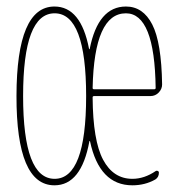

<svg xmlns="http://www.w3.org/2000/svg" viewBox="-20 -550 540 580"><path d="M240.2 -259.8Q240.2 -509.8 145 -509.8Q49.8 -509.8 49.8 -259.8Q49.8 -9.8 145 -9.8Q240.2 -9.8 240.2 -259.8ZM360.4 -509.8Q264.6 -509.8 259.8 -284.2Q259.8 -280.3 264.6 -280.3H445.3Q450.2 -280.3 450.2 -284.2Q447.3 -509.8 360.4 -509.8ZM144.5 9.8Q29.3 9.8 29.8 -260.3Q30.3 -530.3 144.5 -530.3Q224.6 -530.3 249 -402.3Q249 -401.4 250 -401.4Q251 -401.4 251 -402.3Q276.4 -530.3 360.4 -530.3Q412.1 -530.3 439.9 -476.1Q467.8 -421.9 469.7 -294.9Q469.7 -281.2 459.5 -270.5Q449.2 -259.8 434.6 -259.8H264.6Q259.8 -259.8 259.8 -255.9Q260.7 -125 291.5 -67.4Q322.3 -9.8 379.9 -9.8Q416 -9.8 450.2 -33.2Q453.1 -35.2 456.5 -33.7Q460 -32.2 460 -28.3Q460 -14.6 449.2 -7.8Q418 9.8 379.9 9.8Q280.3 9.8 252 -123Q252 -124 251 -124Q250 -124 250 -123Q225.6 9.8 144.5 9.8Z"/></svg>

Font: Rounded Mgen+ 1m thin
Style: Regular
Weight: 100
Designer: [Source Han Sans]
Ryoko NISHIZUKA  (kana & ideographs); Paul D. Hunt (Latin, Greek & Cyrillic); Wenlong ZHANG  (bopomofo
Version: Version 1.059.20150602